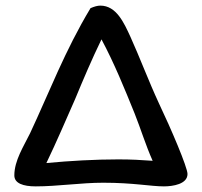

<svg xmlns="http://www.w3.org/2000/svg" viewBox="-20 -661 719 683"><path d="M647 -42C647 -66 588 -204 546 -292C508 -374 478 -455 444 -530C421 -580 394 -641 337 -641C327 -641 316 -638 302 -632C211 -481 155 -332 87 -187C64 -140 31 -90 31 -37C31 -9 62 2 107 2C185 2 268 -11 347 -11C455 -11 516 2 563 2C595 2 647 -6 647 -42ZM523 -89C482 -92 447 -94 401 -94C318 -94 229 -89 145 -81C181 -156 214 -233 247 -308C276 -378 307 -451 341 -521C386 -437 423 -346 459 -257C481 -202 498 -145 523 -89Z"/></svg>

Font: Itim
Style: Regular
Weight: 400
Designer: CadsonDemak Team
Foundry: Pablo Impallari
Version: Version 1.002;PS 001.002;hotconv 1.0.88;makeotf.lib2.5.64775